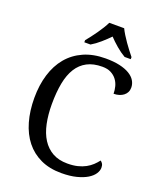

<svg xmlns="http://www.w3.org/2000/svg" viewBox="-168 -1033 950 1146"><g transform="rotate(20 307.0 -460.5)"><path d="M377.9 -724.1Q429.2 -724.1 467 -715.6Q504.9 -707 530 -691.9Q555.2 -676.8 567.6 -656.2Q580.1 -635.7 580.1 -611.8Q580.1 -595.7 573.5 -582.8Q566.9 -569.8 555.2 -560.8Q543.5 -551.8 527.6 -546.9Q511.7 -542 493.2 -542Q493.2 -565.4 487.1 -588.4Q481 -611.3 467 -629.6Q453.1 -647.9 430.9 -659.4Q408.7 -670.9 376 -670.9Q319.3 -670.9 279.8 -650.1Q240.2 -629.4 215.3 -589.6Q190.4 -549.8 179.2 -491.5Q168 -433.1 168 -357.9Q168 -291 179.7 -235.4Q191.4 -179.7 216.8 -139.9Q242.2 -100.1 281.5 -78.1Q320.8 -56.2 376 -56.2Q412.6 -56.2 440.7 -63.2Q468.8 -70.3 490.2 -82Q511.7 -93.8 528.1 -109.1Q544.4 -124.5 557.1 -141.1Q565.4 -135.7 570.8 -126.5Q576.2 -117.2 576.2 -102.1Q576.2 -83 563.2 -63.2Q550.3 -43.5 523.9 -27.3Q497.6 -11.2 457 -0.7Q416.5 9.8 360.8 9.8Q286.1 9.8 229.5 -16.6Q172.9 -43 134.5 -91.3Q96.2 -139.6 76.7 -207.5Q57.1 -275.4 57.1 -357.9Q57.1 -439 77.6 -506.3Q98.1 -573.7 138.4 -622.1Q178.7 -670.4 238.8 -697.3Q298.8 -724.1 377.9 -724.1ZM224.1 -784.2Q235.8 -798.3 250 -816.9Q264.2 -835.4 278.1 -855.2Q292 -875 304.2 -894.8Q316.4 -914.6 324.2 -931.2H418.9Q426.8 -914.6 439 -894.8Q451.2 -875 465.1 -855.2Q479 -835.4 493.2 -816.9Q507.3 -798.3 519 -784.2V-771H480Q451.2 -787.6 422.4 -812.3Q393.6 -836.9 371.1 -860.8Q348.1 -836.9 319.8 -812.3Q291.5 -787.6 263.2 -771H224.1Z"/></g></svg>

Font: Droid Serif
Style: Regular
Weight: 400
Designer: Monotype Design team
Foundry: Monotype Imaging Inc.
Version: Version 1.03